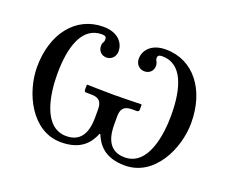

<svg xmlns="http://www.w3.org/2000/svg" viewBox="-83 -569 839 708"><g transform="rotate(20 336.5 -215.0)"><path d="M299 -148V-117C299 -80 292 -16 222 -16C129 -16 113 -147 113 -220C113 -328 141 -414 218 -414C232 -414 236 -409 236 -401C236 -396 235 -391 233 -388C230 -385 229 -379 229 -372C229 -353 243 -339 262 -339C282 -339 297 -355 297 -376C297 -406 274 -442 214 -442C105 -442 34 -349 34 -219C34 -118 96 12 211 12C289 12 319 -27 335 -66H338C354 -27 384 12 462 12C578 12 639 -118 639 -219C639 -349 568 -442 459 -442C399 -442 376 -406 376 -376C376 -355 391 -339 411 -339C431 -339 445 -353 445 -372C445 -379 443 -385 441 -388C439 -391 437 -396 437 -401C437 -409 441 -414 455 -414C533 -414 560 -328 560 -220C560 -147 544 -16 451 -16C381 -16 374 -80 374 -117V-148C374 -177 384 -192 417 -192H436C440 -192 444 -195 444 -200V-219L442 -221C442 -221 374 -219 335 -219C299 -219 231 -221 231 -221L229 -219V-200C229 -195 232 -192 237 -192H256C290 -192 299 -176 299 -148Z"/></g></svg>

Font: Libertinus Serif Display
Style: Regular
Weight: 400
Designer: Philipp H. Poll, Khaled Hosny
Foundry: Caleb Maclennan
Version: Version 7.050;RELEASE